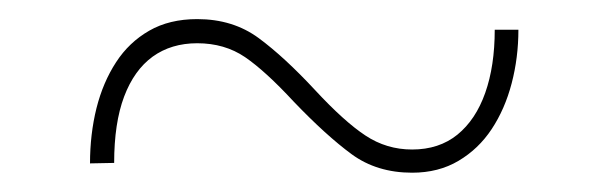

<svg xmlns="http://www.w3.org/2000/svg" viewBox="-20 -398 644 202"><path d="M500.5 -366.7H525.4Q525.4 -337.4 518.3 -310.3Q511.2 -283.2 497.3 -262.2Q483.4 -241.2 462.4 -228.8Q441.4 -216.3 413.6 -216.3Q376.5 -216.3 349.9 -235.8Q323.2 -255.4 289.1 -291Q259.3 -323.2 237.8 -337.9Q216.3 -352.5 187.5 -352.5Q160.2 -352.5 140.6 -338.4Q121.1 -324.2 110.6 -296.4Q100.1 -268.6 100.1 -226.6L74.7 -226.1Q74.7 -256.8 81.5 -284.2Q88.4 -311.5 102.1 -332.5Q115.7 -353.5 137 -365.7Q158.2 -377.9 187.5 -377.9Q225.1 -377.9 252.2 -357.9Q279.3 -337.9 311.5 -303.2Q342.3 -270 364.5 -255.4Q386.7 -240.7 413.6 -240.7Q441.9 -240.7 461.2 -256.3Q480.5 -272 490.5 -300.3Q500.5 -328.6 500.5 -366.7Z"/></svg>

Font: Roboto Condensed Thin
Style: Regular
Weight: 250
Width: 3
Designer: Christian Robertson
Foundry: Google
Version: Version 3.009; 2024